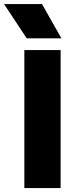

<svg xmlns="http://www.w3.org/2000/svg" viewBox="-44 -954 406 974"><path d="M79.5 0V-700H263.5V0ZM91.5 -759.5 -23.5 -933.5H169L267.5 -759.5Z"/></svg>

Font: Geologica Cursive ExtraBold
Style: Regular
Weight: 800
Designer: Sindre Bremnes, Frode Helland
Foundry: Monokrom Skriftforlag AS
Version: Version 1.010;gftools[0.9.28]